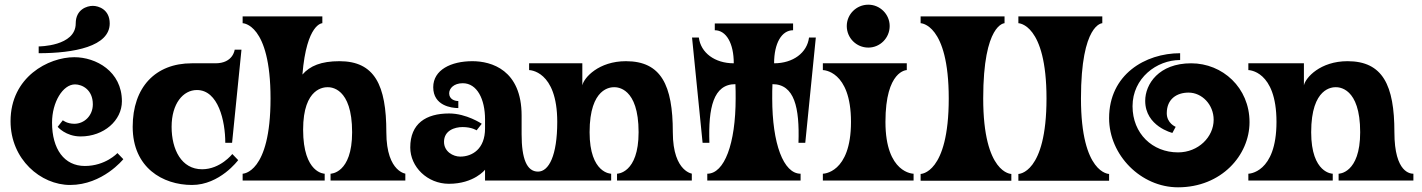

<svg xmlns="http://www.w3.org/2000/svg" viewBox="-20 -770 6064 819"><path d="M303 -670C303 -730 351 -745 376 -745C400 -745 448 -730 448 -670C448 -572 296 -543 145 -543V-572C145 -572 303 -572 303 -670ZM25 -253C25 -90 154 19 279 19C418 19 506 -91 506 -91L481 -117C481 -117 430 -62 342 -62C254 -62 202 -134 202 -247C202 -334 248 -410 300 -410C330 -410 376 -388 376 -325C376 -277 340 -242 297 -242C266 -242 248 -257 248 -257L226 -229C226 -229 260 -188 324 -188C423 -188 500 -256 500 -338C500 -466 389 -526 297 -526C187 -526 25 -442 25 -253Z M899 -500H798C643 -500 546 -398 546 -229C546 -55 674 19 799 19C918 19 996 -87 996 -87L971 -113C971 -113 920 -48 842 -48C754 -48 712 -132 712 -229C712 -328 761 -386 820 -386C911 -386 941 -254 941 -161H970L1010 -558H981C981 -558 975 -500 899 -500Z M1628 -206C1628 -407 1578 -509 1428 -509C1350 -509 1302 -489 1270 -452C1288 -671 1355 -671 1355 -671V-700H1015V-671C1015 -671 1134 -671 1134 -350C1134 -29 1015 -29 1015 -29V0H1365V-29C1365 -29 1273 -29 1273 -217C1273 -398 1365 -398 1378 -398C1390 -398 1482 -398 1482 -206C1482 -29 1390 -29 1390 -29V0H1709V-29C1719 -29 1628 -29 1628 -206Z M1730 -141C1730 -58 1803 14 1895 14C2002 14 2049 -46 2049 -46V0H2587V-29C2587 -29 2495 -29 2495 -206C2495 -398 2587 -398 2600 -398C2612 -398 2704 -398 2704 -206C2704 -29 2612 -29 2612 -29V0H2931V-29C2941 -29 2850 -30 2850 -206C2850 -407 2800 -509 2650 -509C2534 -509 2471 -439 2464 -406V-500H2237V-471C2237 -471 2357 -471 2357 -250C2357 -106 2321 -38 2275 -38C2227 -38 2205 -93 2205 -197V-277C2205 -472 2076 -509 1995 -509C1904 -509 1828 -472 1828 -398C1828 -319 1906 -309 1935 -309V-339C1919 -339 1896 -347 1896 -372C1896 -393 1916 -415 1954 -415C2015 -415 2049 -347 2049 -261V-222C2049 -135 1995 -102 1943 -102C1913 -102 1874 -123 1874 -165C1874 -213 1919 -228 1953 -228C1993 -228 2013 -214 2013 -214L2035 -242C2035 -242 1970 -286 1896 -286C1797 -286 1730 -243 1730 -141Z M2977 -161H3006C3001 -311 3023 -411 3117 -411C3118 -392 3118 -372 3118 -350C3118 -157 3070 -29 2997 -29V0H3395V-29C3322 -29 3274 -157 3274 -350C3274 -372 3274 -392 3275 -411C3369 -411 3391 -311 3386 -161H3415L3460 -610H3431C3423 -545 3363 -500 3282 -500C3282 -585 3314 -641 3363 -641V-670H3029V-641C3078 -641 3110 -585 3110 -500C3029 -500 2969 -545 2961 -610H2932Z M3775 -659C3775 -608 3734 -567 3684 -567C3633 -567 3592 -608 3592 -659C3592 -709 3633 -750 3684 -750C3734 -750 3775 -709 3775 -659ZM3757 -250C3757 -471 3848 -471 3848 -471V-500H3490V-471C3490 -471 3610 -471 3610 -250C3610 -29 3490 -29 3490 -29V0H3877V-29C3877 -29 3757 -29 3757 -250Z M4174 -350C4174 -670 4265 -671 4265 -671V-700H3907V-671C3907 -671 4027 -670 4027 -350C4027 -28 3907 -28 3907 -28V1H4294V-28C4294 -28 4174 -28 4174 -350Z M4591 -350C4591 -670 4682 -671 4682 -671V-700H4324V-671C4324 -671 4444 -670 4444 -350C4444 -28 4324 -28 4324 -28V1H4711V-28C4711 -28 4591 -28 4591 -350Z M5061 -500C4923 -500 4865 -411 4865 -340C4865 -231 4981 -203 4981 -203L4995 -229C4995 -229 4957 -244 4957 -287C4957 -348 5000 -375 5050 -375C5107 -375 5157 -324 5157 -259C5157 -186 5092 -120 5005 -120C4896 -120 4811 -200 4811 -317C4811 -437 4914 -514 5014 -514V-543C4865 -543 4711 -452 4711 -266C4711 -108 4847 29 5005 29C5190 29 5310 -108 5310 -249C5310 -396 5195 -500 5061 -500Z M6009 -29C5999 -29 5928 -30 5928 -206C5928 -407 5878 -509 5728 -509C5612 -509 5549 -439 5542 -406V-500H5305V-471C5305 -471 5425 -471 5425 -250C5425 -30 5305 -29 5305 -29V0H5665V-29C5665 -29 5573 -29 5573 -206C5573 -398 5665 -398 5678 -398C5690 -398 5782 -398 5782 -206C5782 -29 5690 -29 5690 -29V0H6009Z"/></svg>

Font: Ouroboros
Style: Regular
Weight: 400
Designer: Ariel Martín Pérez
Foundry: Velvetyne Type Foundry
Version: Version 2.001;hotconv 1.0.109;makeotfexe 2.5.65596